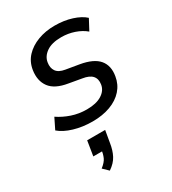

<svg xmlns="http://www.w3.org/2000/svg" viewBox="-190 -611 876 980"><g transform="rotate(-30 248.5 -121.0)"><path d="M214 9Q156 9 105.5 -6Q55 -21 25 -47L56 -110Q90 -87 131.5 -73Q173 -59 219 -59Q275 -59 307.5 -79.5Q340 -100 345 -133Q350 -164 333.5 -183Q317 -202 277 -208L203 -221Q129 -233 100 -272.5Q71 -312 80 -371Q87 -416 116 -447Q145 -478 190 -495Q235 -512 289 -512Q344 -512 389.5 -497.5Q435 -483 461 -459L428 -397Q402 -419 365.5 -431.5Q329 -444 289 -444Q233 -444 201.5 -422Q170 -400 165 -367Q160 -337 174 -316.5Q188 -296 225 -290L302 -277Q378 -264 408.5 -227.5Q439 -191 429 -133Q422 -89 393.5 -57Q365 -25 319 -8Q273 9 214 9ZM164 270 133 240Q160 219 168.5 199.5Q177 180 181 153L201 165H127L141 78H247L235 148Q229 188 213.5 217.5Q198 247 164 270Z"/></g></svg>

Font: Mulish ExtraLight Medium
Style: Italic
Weight: 500
Italic angle: -9°
Version: Version 3.603